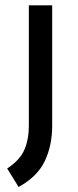

<svg xmlns="http://www.w3.org/2000/svg" viewBox="-20 -539 297 731"><path d="M50.8 172.9 7.3 102.5Q55.7 70.8 72.8 31.2Q89.8 -8.3 89.8 -60.1V-518.6H178.7V-60.1Q178.7 15.1 150.4 74.5Q122.1 133.8 50.8 172.9Z"/></svg>

Font: Voltaire
Style: Regular
Weight: 400
Designer: Yvonne Schüttler, Eben Sorkin, Emma Marichal
Foundry: Sorkin Type Co.
Version: Version 1.010; ttfautohint (v1.8.4.7-5d5b)